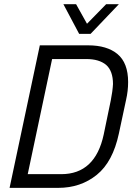

<svg xmlns="http://www.w3.org/2000/svg" viewBox="-20 -910 660 930"><path d="M172.9 -690.4H407.2Q498 -690.4 548.8 -648.4Q600.6 -605.5 600.6 -512.7Q600.6 -469.7 590.8 -426.8L555.7 -262.7Q526.4 -126 449.2 -63.5Q371.1 0 261.7 0H26.4ZM276.4 -66.4Q441.4 -66.4 482.4 -258.8L516.6 -423.8Q525.4 -467.8 527.3 -502.9Q527.3 -566.4 494.1 -595.7Q460 -624 398.4 -624H232.4L114.3 -66.4ZM287.1 -889.6H348.6L401.4 -794.9L494.1 -889.6H555.7L418.9 -746.1H363.3Z"/></svg>

Font: Dinish
Style: Italic
Weight: 400
Italic angle: -12°
Designer: Bert Driehuis
Foundry: Playbeing
Version: Version 3.002; git-62d0f29-release